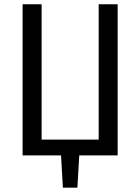

<svg xmlns="http://www.w3.org/2000/svg" viewBox="-20 -726 655 897"><path d="M85.6 0V-706.2H174.4V-73.8H441V-706.2H529.7V0H350.3L341.5 150.8H273.8L265.1 0Z"/></svg>

Font: FiraCode Nerd Font
Style: Regular
Weight: 400
Designer: Carrois Corporate, Edenspiekermann AG, Nikita Prokopov
Foundry: Carrois Corporate, Edenspiekermann AG, Nikita Prokopov
Version: Version 6.002;Nerd Fonts 3.4.0